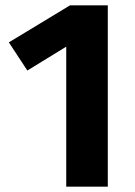

<svg xmlns="http://www.w3.org/2000/svg" viewBox="-20 -696 504 716"><path d="M382 -676V0H227V-522L82 -433L13 -538L241 -676Z"/></svg>

Font: Fira Sans
Style: Bold
Weight: 700
Designer: bBox Type GmbH & Carrois Corporate GbR & Edenspiekermann AG
Foundry: bBox Type GmbH & Carrois Corporate GbR & Edenspiekermann AG
Version: Version 4.301;PS 004.301;hotconv 1.0.88;makeotf.lib2.5.64775